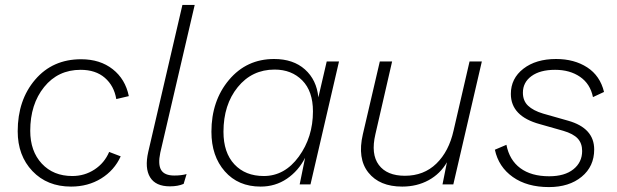

<svg xmlns="http://www.w3.org/2000/svg" viewBox="-20 -750 2510 781"><path d="M269 9Q172 9 112 -54Q52 -117 52 -216Q52 -343 123 -426Q194 -509 310 -509Q387 -509 438.5 -468.5Q490 -428 504 -359L453 -347Q444 -401 406.5 -433.5Q369 -466 308 -466Q216 -466 159.5 -396Q103 -326 103 -218Q103 -135 150 -84.5Q197 -34 274 -34Q324 -34 364.5 -60.5Q405 -87 424 -132L471 -114Q445 -57 391.5 -24Q338 9 269 9Z M671 8Q613 8 590.5 -29Q568 -66 583 -132L722 -730H772L632 -129Q622 -81 635.5 -58.5Q649 -36 689 -36Q718 -36 739 -42L727 -2Q704 8 671 8Z M1040 9Q949 9 894.5 -53Q840 -115 840 -214Q840 -340 911.5 -425Q983 -510 1095 -510Q1173 -510 1220.5 -467.5Q1268 -425 1275 -354L1309 -500H1359L1243 0H1199L1221 -108Q1194 -55 1147 -23Q1100 9 1040 9ZM1053 -34Q1138 -34 1195.5 -113Q1253 -192 1253 -297Q1253 -379 1209.5 -423Q1166 -467 1097 -467Q1005 -467 947 -395.5Q889 -324 889 -214Q889 -129 933.5 -81.5Q978 -34 1053 -34Z M1890 -500H1940L1824 0H1780L1798 -90Q1771 -43 1723.5 -17Q1676 9 1616 9Q1524 9 1478.5 -48Q1433 -105 1456 -204L1525 -500H1575L1507 -204Q1488 -123 1521 -79Q1554 -35 1627 -35Q1704 -35 1755 -84.5Q1806 -134 1825 -219Z M1993 -141 2040 -161Q2052 -99 2096.5 -66Q2141 -33 2214 -33Q2277 -33 2312.5 -61.5Q2348 -90 2348 -136Q2348 -167 2330 -186.5Q2312 -206 2271 -218L2176 -245Q2058 -277 2058 -368Q2058 -431 2109 -470.5Q2160 -510 2242 -510Q2316 -510 2368.5 -476Q2421 -442 2437 -376L2392 -355Q2381 -409 2339.5 -437.5Q2298 -466 2238 -466Q2177 -466 2142 -440.5Q2107 -415 2107 -373Q2107 -340 2128 -320Q2149 -300 2189 -288L2291 -259Q2397 -229 2397 -142Q2397 -73 2346 -31Q2295 11 2213 11Q2124 11 2066 -30Q2008 -71 1993 -141Z"/></svg>

Font: Elaine Sans Light
Style: Italic
Weight: 300
Italic angle: -13°
Designer: Wei Huang
Foundry: Wei Huang
Version: Version 2.001;December 24, 2019;FontCreator 12.0.0.2547 64-b